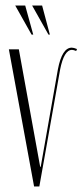

<svg xmlns="http://www.w3.org/2000/svg" viewBox="-20 -673 298 693"><path d="M100 -548H94L35 -653H71ZM160 -548H155L96 -653H132ZM255 -489Q245 -493 240 -493Q211 -493 197 -422L122 0H103L12 -495H48L125 -71H127L189 -423Q204 -501 239 -501Q246 -501 258 -496Z"/></svg>

Font: Moniqa ExtLt Narrow Display
Style: Regular
Weight: 200
Width: 4
Designer: Rajesh Rajput
Foundry: Rajesh Rajput
Version: Version 1.000